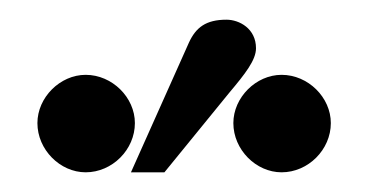

<svg xmlns="http://www.w3.org/2000/svg" viewBox="-20 -682 373 195"><path d="M316 -557C316 -583 293 -606 266 -606C240 -606 217 -583 217 -557C217 -530 240 -507 266 -507C293 -507 316 -530 316 -557ZM113 -507H147L213 -588C229 -607 240 -621 240 -633C240 -653 223 -662 210 -662C189 -662 179 -654 172 -639ZM117 -557C117 -583 94 -606 67 -606C41 -606 18 -583 18 -557C18 -530 41 -507 67 -507C94 -507 117 -530 117 -557Z"/></svg>

Font: STIX Math
Style: Regular
Weight: 400
Designer: MicroPress Inc., with final additions and corrections provided by Coen Hoffman, Elsevier (retired)
Version: Version 1.1.0